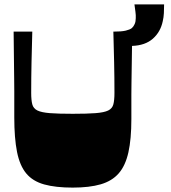

<svg xmlns="http://www.w3.org/2000/svg" viewBox="-20 -844 779 874"><path d="M311 10Q233 10 181 -4.5Q129 -19 99.5 -54.5Q70 -90 57.5 -152.5Q45 -215 45 -310Q45 -349 45 -376Q45 -403 45 -428.5Q45 -454 44.5 -487.5Q44 -521 43.5 -571.5Q43 -622 42 -700H127Q125 -630 123.5 -560.5Q122 -491 122 -421Q122 -388 127 -369Q132 -350 150.5 -341Q169 -332 207 -329Q245 -326 311 -326Q377 -326 415.5 -329Q454 -332 472.5 -341Q491 -350 496 -369Q501 -388 501 -421Q501 -491 499.5 -560.5Q498 -630 496 -700Q533 -700 552 -704.5Q571 -709 580 -716Q588 -723 593 -734.5Q598 -746 598 -761Q598 -770 598 -775Q598 -780 596.5 -790.5Q595 -801 592 -824H727Q727 -804 726 -784.5Q725 -765 721 -748Q711 -699 676 -668Q641 -637 581 -635Q580 -575 579.5 -534.5Q579 -494 578.5 -465.5Q578 -437 578 -413.5Q578 -390 578 -364Q578 -338 578 -302Q578 -211 564.5 -150.5Q551 -90 520.5 -55Q490 -20 438.5 -5Q387 10 311 10Z"/></svg>

Font: Ojuju ExtraBold
Style: Regular
Weight: 800
Designer: Chisaokwu Joboson, Mirko Velimirovic
Foundry: Udi Foundry
Version: Version 1.000